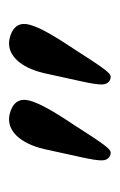

<svg xmlns="http://www.w3.org/2000/svg" viewBox="60 -663 265 425"><g transform="rotate(-90 192.5 -450.5)"><path d="M141 -563C110 -563 84 -532 73 -476C59 -411 50 -377 50 -358C50 -341 62 -338 67 -338C75 -338 85 -351 129 -420C161 -468 184 -507 184 -530C184 -556 153 -563 141 -563ZM309 -563C278 -563 252 -532 241 -476C227 -411 218 -377 218 -358C218 -341 230 -338 235 -338C243 -338 253 -351 297 -420C329 -468 352 -507 352 -530C352 -556 321 -563 309 -563Z"/></g></svg>

Font: Libertinus Serif
Style: Bold
Weight: 700
Designer: Philipp H. Poll, Khaled Hosny
Foundry: Caleb Maclennan
Version: Version 7.050;RELEASE